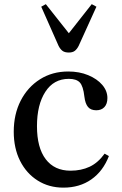

<svg xmlns="http://www.w3.org/2000/svg" viewBox="-20 -870 574 901"><path d="M277.5 10.5Q209.5 10.5 156.8 -22.8Q104 -56 74.2 -115.2Q44.5 -174.5 44.5 -252Q44.5 -334 77.2 -397.8Q110 -461.5 167.8 -498Q225.5 -534.5 300 -534.5Q352.5 -534.5 394 -517.2Q435.5 -500 459.8 -471.8Q484 -443.5 484 -410Q484 -382.5 470 -367.5Q456 -352.5 432 -352.5Q406 -352.5 393 -368Q380 -383.5 376 -416.5Q370.5 -466 354.5 -483Q338.5 -500 303 -500Q232 -500 192.8 -439.2Q153.5 -378.5 153.5 -278Q153.5 -177 194.5 -123Q235.5 -69 311 -69Q361 -69 400.5 -87.5Q440 -106 471 -149L491 -137.5Q463.5 -66.5 408.5 -28Q353.5 10.5 277.5 10.5ZM303 -623.5Q284 -623.5 273.5 -631.2Q263 -639 255 -654.5L173.5 -838.5L195 -850.5L303 -714L410.5 -850.5L432.5 -838.5L349 -654.5Q341 -639 330.8 -631.2Q320.5 -623.5 303 -623.5Z"/></svg>

Font: Libre Caslon Text
Style: Regular
Weight: 400
Designer: Pablo Impallari, Rodrigo Fuenzalida, Katja Schimmel
Foundry: Pablo Impallari, Rodrigo Fuenzalida
Version: Version 2.000